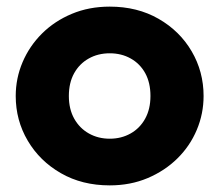

<svg xmlns="http://www.w3.org/2000/svg" viewBox="-20 -545 663 580"><path d="M311.5 15Q228 15 164 -21.8Q100 -58.5 63.8 -120Q27.5 -181.5 27.5 -255Q27.5 -308.5 48.2 -357.2Q69 -406 107 -443.8Q145 -481.5 197 -503.2Q249 -525 311.5 -525Q395 -525 459 -488.2Q523 -451.5 559 -390Q595 -328.5 595 -255Q595 -201.5 574.5 -152.8Q554 -104 516 -66.5Q478 -29 426 -7Q374 15 311.5 15ZM311.5 -126Q346.5 -126 374.5 -141.8Q402.5 -157.5 418.5 -186.5Q434.5 -215.5 434.5 -255Q434.5 -295 418.8 -323.8Q403 -352.5 375 -368.2Q347 -384 311.5 -384Q276 -384 248 -368.2Q220 -352.5 204 -323.8Q188 -295 188 -255Q188 -215.5 204.2 -186.5Q220.5 -157.5 248.5 -141.8Q276.5 -126 311.5 -126Z"/></svg>

Font: Geologica Cursive
Style: Bold
Weight: 700
Designer: Sindre Bremnes, Frode Helland
Foundry: Monokrom Skriftforlag AS
Version: Version 1.010;gftools[0.9.28]